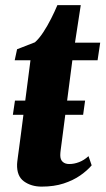

<svg xmlns="http://www.w3.org/2000/svg" viewBox="-20 -700 402 731"><path d="M29 -263 37 -317H304L296.5 -263ZM219 -189.5Q216.5 -170.5 214.5 -155.2Q212.5 -140 211 -128.5Q209.5 -117 209.5 -109Q209.5 -92 218.8 -83.8Q228 -75.5 243.5 -75.5Q262.5 -75.5 281.2 -82.8Q300 -90 317 -105.5L329 -70.5Q312.5 -51 285.8 -32.2Q259 -13.5 222.5 -1.5Q186 10.5 138.5 10.5Q99 10.5 71.2 -9.5Q43.5 -29.5 45 -75Q45 -78 45.8 -84.5Q46.5 -91 48.2 -103.5Q50 -116 52.8 -137.5Q55.5 -159 60 -192L96 -470.5H36L45 -512.5L113 -539Q128.5 -552.5 144.5 -576.8Q160.5 -601 174.5 -628.8Q188.5 -656.5 198.5 -680.5H287.5L265.5 -537.5H361.5L351.5 -470.5H255.5Z"/></svg>

Font: Merriweather 60pt Black
Style: Italic
Weight: 900
Italic angle: -7.8°
Version: Version 2.101